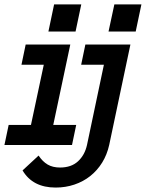

<svg xmlns="http://www.w3.org/2000/svg" viewBox="-68 -657 661 870"><path d="M274.4 -514.2H151.4L177.2 -637.2H300.3ZM258.3 0H-47.9L-28.8 -90.8H72.3L130.4 -363.8H29.3L48.3 -455.1H250.5L173.3 -90.8H277.3ZM184.1 192.9Q80.1 192.9 34.2 115.2L106.9 47.9Q125 75.2 147.9 88.6Q170.9 102.1 204.1 102.1Q254.9 102.1 285.4 74Q315.9 45.9 326.2 0L402.8 -363.8H299.8L318.8 -455.1H522.9L426.8 0Q417 43.9 395 79.6Q373 115.2 341.1 140.6Q309.1 166 269 179.4Q229 192.9 184.1 192.9ZM546.9 -514.2H423.8L450.2 -637.2H572.8Z"/></svg>

Font: Anonymous Pro
Style: Bold Italic
Weight: 700
Italic angle: -12°
Monospace: yes
Designer: Mark Simonson
Version: Version 1.003